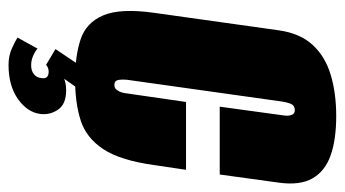

<svg xmlns="http://www.w3.org/2000/svg" viewBox="-199 -441 808 450"><g transform="rotate(90 205.0 -216.0)"><path d="M166 12Q111 12 72 -1Q33 -14 16 -54Q-1 -94 10 -173L51 -465Q58 -515 85 -544.5Q112 -574 155 -587Q198 -600 252 -600Q307 -600 344 -587Q381 -574 398 -544.5Q415 -515 408 -465L389 -327H230L250 -473Q252 -485 250.5 -491.5Q249 -498 246 -500.5Q243 -503 238 -503Q233 -503 229 -500.5Q225 -498 222.5 -491.5Q220 -485 218 -473L167 -110Q166 -99 167 -92Q168 -85 171 -82.5Q174 -80 179 -80Q184 -80 187.5 -82.5Q191 -85 194.5 -92Q198 -99 199 -110L219 -248H378L367 -174Q356 -94 329.5 -54Q303 -14 262 -1Q221 12 166 12ZM132 168Q110 168 92 159.5Q74 151 68 147L94 100Q99 105 110 110Q121 115 133 115Q146 115 154 108.5Q162 102 163 91Q166 74 148 74Q142 74 138 76Q134 78 132 80L95 58L134 0H191L158 47L152 43Q159 39 169 36Q179 33 192 33Q224 33 237 52Q250 71 247 94Q243 124 212 146Q181 168 132 168Z"/></g></svg>

Font: Alumni Sans Black
Style: Italic
Weight: 900
Italic angle: -8°
Version: Version 1.016